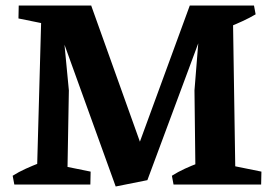

<svg xmlns="http://www.w3.org/2000/svg" viewBox="-20 -670 995 697"><path d="M32 0 26 -32Q48 -46 73.5 -57.5Q99 -69 125 -79L126 0ZM168 0 171 -75 309 -47 308 0ZM610 0 604 -32Q626 -46 651 -57.5Q676 -69 703 -79L704 0ZM788 0 791 -75 929 -47 928 0ZM113 0 131 -650H312L209 -561L230 -342L224 0ZM400 7 179 -605 311 -650 506 -105 515 -16ZM515 -16 444 -36 669 -650 737 -613ZM690 0 686 -342 704 -566 669 -650H825L835 0ZM185 -575 47 -603 48 -650H188ZM809 -571 808 -650H902L908 -618Q886 -605 861 -593.5Q836 -582 809 -571Z"/></svg>

Font: Eczar SemiBold
Style: Regular
Weight: 600
Designer: Vaibhav Singh
Foundry: Rosetta Type Foundry
Version: Version 2.000